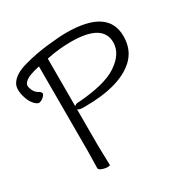

<svg xmlns="http://www.w3.org/2000/svg" viewBox="-175 -848 974 997"><g transform="rotate(-30 312.5 -350.0)"><path d="M191 6Q174 6 156 -1Q140 -7 140 -17L142 -116V-619V-625L136 -624Q79 -611 59 -596Q36 -579 41 -559Q49 -524 75 -511Q87 -504 89 -495Q90 -488 79 -477Q67 -465 51 -461Q38 -459 19 -481Q9 -492 2 -508.5Q-5 -525 -10 -546Q-18 -588 -3 -611Q22 -651 93 -670Q165 -690 239 -698Q313 -706 351 -706Q601 -706 601 -542Q601 -461 548 -411Q456 -325 246 -325H231Q218 -325 209 -329L202 -333V-325V-115L205 1Q205 6 191 6ZM75 -511ZM202 -353 210 -358Q215 -361 220 -361Q389 -372 463 -422Q539 -473 539 -541Q539 -653 349 -653Q277 -653 206 -638L202 -637V-633V-362Z"/></g></svg>

Font: LXGW WenKai TC Light
Style: Regular
Weight: 300
Designer: LXGW / Fontworks Inc.
Foundry: LXGW / Fontworks Inc.
Version: Version 1.330